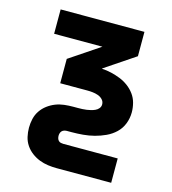

<svg xmlns="http://www.w3.org/2000/svg" viewBox="-109 -620 819 914"><g transform="rotate(15 300.0 -162.5)"><path d="M255 205Q233 205 211 202Q189 199 168.5 191Q148 183 130 169.5Q112 156 99.5 137.5Q87 119 82 97Q77 75 77 53Q77 31 82 9Q87 -13 99.5 -31.5Q112 -50 130 -63.5Q148 -77 168.5 -85Q189 -93 211 -95.5Q233 -98 255 -98H278Q288 -98 299 -98.5Q310 -99 320.5 -100.5Q331 -102 341 -104.5Q351 -107 361 -111.5Q371 -116 378 -124.5Q385 -133 385 -144Q385 -144 385 -144Q385 -144 385 -144Q385 -158 375.5 -168Q366 -178 353 -182.5Q340 -187 326.5 -188.5Q313 -190 300 -190H166V-310L315 -410H77V-530H490V-410L341 -310V-308Q364 -307 387 -301.5Q410 -296 431.5 -287.5Q453 -279 472 -265Q491 -251 505 -232Q519 -213 525 -190Q531 -167 531 -144H458H531Q531 -144 531 -144Q531 -144 531 -144Q531 -115 520.5 -88Q510 -61 489.5 -41.5Q469 -22 443 -10Q417 2 390 9Q363 16 334.5 18.5Q306 21 278 21H255Q249 21 242.5 23Q236 25 231.5 29.5Q227 34 225 40.5Q223 47 223 53Q223 60 225 66.5Q227 73 231.5 77.5Q236 82 242.5 83.5Q249 85 255 85H523V205Z"/></g></svg>

Font: Iosevka Curly Heavy Extended
Style: Regular
Weight: 900
Width: 7
Monospace: yes
Designer: Belleve Invis
Foundry: Belleve Invis
Version: Version 11.1.0; ttfautohint (v1.8.3)